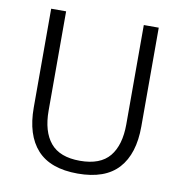

<svg xmlns="http://www.w3.org/2000/svg" viewBox="-75 -709 752 791"><g transform="rotate(10 301.0 -314.0)"><path d="M301 11Q186.5 11 131.2 -50Q76 -111 76 -225.5V-639H138.5V-224Q138.5 -136.5 177.5 -89.5Q216.5 -42.5 301 -42.5Q386 -42.5 424.8 -89.5Q463.5 -136.5 463.5 -224V-639H526V-225.5Q526 -111 470.8 -50Q415.5 11 301 11Z"/></g></svg>

Font: Anek Latin Light
Style: Regular
Weight: 300
Designer: Yesha Goshar
Foundry: Ek Type
Version: Version 1.003